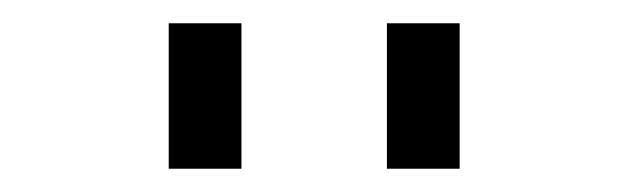

<svg xmlns="http://www.w3.org/2000/svg" viewBox="-20 -895 540 165"><path d="M125 -875Q125 -875 125 -750H187.5Q187.5 -750 187.5 -875ZM312.5 -875Q312.5 -875 312.5 -750H375Q375 -750 375 -875Z"/></svg>

Font: UnifontExMono
Style: Regular
Weight: 500
Version: Version 15.0.06